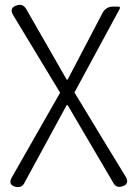

<svg xmlns="http://www.w3.org/2000/svg" viewBox="-20 -561 549 789"><path d="M400 7 286 -181 471 -523C475 -530 473 -534 465 -534H446H443C426 -534 410 -524 402 -509L258 -234H254L87 -525C78 -540 65 -544 49 -539C27 -532 22 -519 34 -499L227 -180L28 169C17 189 23 202 45 207C61 210 73 205 80 191L254 -129H258L446 191C454 205 466 210 482 205C503 199 508 185 497 166Z"/></svg>

Font: GenSenRounded2 TW L
Style: Regular
Weight: 300
Version: Version 2.100;PS 2.1;hotconv 16.6.51;makeotf.lib2.5.65220 DE